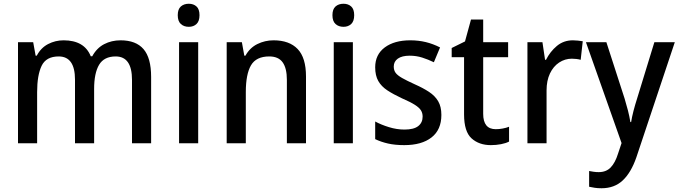

<svg xmlns="http://www.w3.org/2000/svg" viewBox="-20 -764 3620 1024"><path d="M623 -549Q705 -549 745.5 -502Q786 -455 786 -354V0H684V-338Q684 -463 597 -463Q535 -463 508.5 -418.5Q482 -374 482 -290V0H380V-339Q380 -463 293 -463Q226 -463 202 -413Q178 -363 178 -273V0H76V-539H157L170 -467H176Q198 -509 236.5 -529Q275 -549 319 -549Q430 -549 464 -464H472Q496 -508 535.5 -528.5Q575 -549 623 -549Z M987 -744Q1012 -744 1028 -729.5Q1044 -715 1044 -683Q1044 -651 1028 -636Q1012 -621 987 -621Q961 -621 944.5 -636Q928 -651 928 -683Q928 -715 944.5 -729.5Q961 -744 987 -744ZM1037 -539V0H935V-539Z M1439 -549Q1523 -549 1567.5 -502.5Q1612 -456 1612 -356V0H1510V-338Q1510 -400 1487.5 -431.5Q1465 -463 1416 -463Q1346 -463 1318.5 -415.5Q1291 -368 1291 -273V0H1189V-539H1270L1283 -467H1289Q1312 -509 1352.5 -529Q1393 -549 1439 -549Z M1812 -744Q1837 -744 1853 -729.5Q1869 -715 1869 -683Q1869 -651 1853 -636Q1837 -621 1812 -621Q1786 -621 1769.5 -636Q1753 -651 1753 -683Q1753 -715 1769.5 -729.5Q1786 -744 1812 -744ZM1862 -539V0H1760V-539Z M2334 -151Q2334 -72 2281.5 -31Q2229 10 2136 10Q2087 10 2049.5 1.5Q2012 -7 1981 -22V-116Q2012 -99 2054 -86Q2096 -73 2137 -73Q2187 -73 2210.5 -91.5Q2234 -110 2234 -142Q2234 -161 2225 -175.5Q2216 -190 2192.5 -205Q2169 -220 2123 -240Q2078 -261 2046 -282Q2014 -303 1997.5 -332Q1981 -361 1981 -405Q1981 -473 2032 -511Q2083 -549 2168 -549Q2212 -549 2251 -539.5Q2290 -530 2327 -511L2294 -432Q2263 -447 2231.5 -457Q2200 -467 2165 -467Q2124 -467 2102 -451.5Q2080 -436 2080 -409Q2080 -389 2090 -375.5Q2100 -362 2124.5 -348Q2149 -334 2193 -314Q2236 -295 2268 -274Q2300 -253 2317 -224Q2334 -195 2334 -151Z M2624 -75Q2642 -75 2661 -78.5Q2680 -82 2695 -88V-9Q2678 0 2652 5Q2626 10 2598 10Q2535 10 2495 -26Q2455 -62 2455 -154V-459H2389V-508L2460 -543L2492 -660H2557V-539H2690V-459H2557V-157Q2557 -75 2624 -75Z M3035 -549Q3048 -549 3062 -547.5Q3076 -546 3088 -544L3077 -445Q3067 -448 3054 -449.5Q3041 -451 3030 -451Q2993 -451 2962 -430.5Q2931 -410 2913 -372Q2895 -334 2895 -282V0H2793V-539H2873L2887 -445H2892Q2914 -489 2950 -519Q2986 -549 3035 -549Z M3105 -539H3214L3311 -239Q3321 -206 3329 -175Q3337 -144 3342 -113H3346Q3350 -139 3358.5 -172Q3367 -205 3378 -239L3470 -539H3579L3374 75Q3346 156 3301.5 198Q3257 240 3188 240Q3168 240 3151.5 237.5Q3135 235 3122 232V148Q3132 150 3145.5 152Q3159 154 3173 154Q3213 154 3237 129Q3261 104 3276 56L3295 -1Z"/></svg>

Font: Noto Sans Tamil SemiCondensed Medium
Style: Regular
Weight: 500
Width: 4
Designer: Jelle Bosma - Monotype Design Team
Foundry: Monotype Imaging Inc.
Version: Version 2.004; ttfautohint (v1.8.4.7-5d5b)